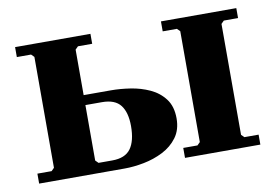

<svg xmlns="http://www.w3.org/2000/svg" viewBox="-58 -572 955 665"><g transform="rotate(-10 419.0 -240.0)"><path d="M748 -45 758 -35H808V0H543V-35H593L603 -45V-435L593 -445H543V-480H808V-445H758L748 -435ZM30 0V-35H80L90 -45V-435L80 -445H30V-480H295V-445H245L235 -435V-275H331Q363 -275 399 -269.5Q435 -264 466.5 -249.5Q498 -235 518 -208.5Q538 -182 538 -140Q538 -100 518 -73Q498 -46 466.5 -30Q435 -14 399 -7Q363 0 331 0ZM245 -35H293Q339 -35 358.5 -62Q378 -89 378 -141Q378 -189 358.5 -214.5Q339 -240 293 -240H235V-45Z"/></g></svg>

Font: Brygada 1918
Style: Bold
Weight: 700
Designer: Mateusz Machalski | Borys Kosmynka | Przemek Hoffer
Foundry: NIEPODLEGLA 2018
Version: Version 3.006